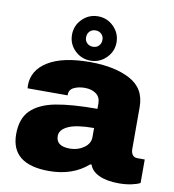

<svg xmlns="http://www.w3.org/2000/svg" viewBox="-85 -839 838 926"><g transform="rotate(10 333.5 -376.0)"><path d="M30 -136Q30 -213 71.5 -253.5Q113 -294 191 -309Q269 -324 395 -324V-350Q395 -381 373.5 -397Q352 -413 318 -413Q287 -413 264.5 -402Q242 -391 242 -367V-363H46Q45 -368 45 -377Q45 -452 116.5 -496Q188 -540 321 -540Q442 -540 518 -499.5Q594 -459 594 -368V-162Q594 -145 602 -134Q610 -123 626 -123H662V-8Q648 0 620 6Q592 12 558 12Q499 12 461.5 -5.5Q424 -23 414 -54H407Q332 12 216 12Q30 12 30 -136ZM395 -185V-230Q310 -230 269.5 -211.5Q229 -193 229 -162Q229 -112 297 -112Q336 -112 365.5 -133Q395 -154 395 -185ZM212 -655Q212 -700 244 -732Q276 -764 321 -764Q366 -764 398 -732Q430 -700 430 -655Q430 -611 398 -579Q366 -547 321 -547Q276 -547 244 -578.5Q212 -610 212 -655ZM361 -656Q361 -673 349.5 -684Q338 -695 321 -695Q303 -695 292 -683.5Q281 -672 281 -654Q281 -637 292.5 -626Q304 -615 321 -615Q339 -615 350 -626.5Q361 -638 361 -656Z"/></g></svg>

Font: Archivo Black
Style: Regular
Weight: 400
Designer: Hector Gatti
Foundry: Omnibus-Type
Version: Version 1.101; ttfautohint (v1.8)